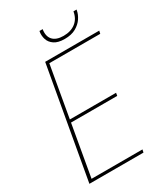

<svg xmlns="http://www.w3.org/2000/svg" viewBox="-210 -963 926 1058"><g transform="rotate(-30 253.0 -433.5)"><path d="M506 -704 502 -686H178L121 -361H415L412 -343H118L61 -18H385L381 0H37L162 -704ZM455 -863Q451 -839 435 -815Q419 -791 390.5 -775Q362 -759 319 -759Q277 -759 253.5 -775Q230 -791 222.5 -815Q215 -839 219 -863L220 -867H240Q233 -824 254.5 -800.5Q276 -777 322 -777Q369 -777 399 -800.5Q429 -824 436 -867H456Z"/></g></svg>

Font: Poppins Variable
Style: Italic
Weight: 100
Italic angle: -10°
Designer: Jonny Pinhorn
Foundry: Indian Type Foundry
Version: Version 6.000